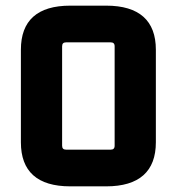

<svg xmlns="http://www.w3.org/2000/svg" viewBox="-20 -650 625 680"><path d="M372 -500C381 -500 386 -496 386 -486V-134C386 -124 381 -120 372 -120H214C205 -120 200 -124 200 -134V-486C200 -496 205 -500 214 -500ZM54 -146C54 -43 112 10 229 10H356C473 10 532 -43 532 -146V-474C532 -577 473 -630 356 -630H229C112 -630 54 -577 54 -474Z"/></svg>

Font: Gemini
Style: Regular
Weight: 700
Designer: Pushpananda Ekanayake, Sol Matas, Kosala Senevirathne
Foundry: Mooniak
Version: Version 1.000;PS 1.0;hotconv 1.0.86;makeotf.lib2.5.63406